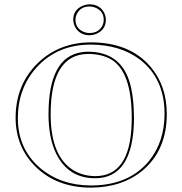

<svg xmlns="http://www.w3.org/2000/svg" viewBox="-20 -853 839 883"><path d="M316.9 -762.2Q316.9 -805.7 356.4 -824.7Q373.5 -832.5 392.1 -833Q437.5 -833 458.5 -795.4Q466.8 -779.3 466.8 -762.2Q466.8 -718.8 427.2 -699.2Q410.2 -691.4 392.1 -690.9Q346.7 -690.9 325.7 -728.5Q317.4 -744.6 316.9 -762.2ZM747.1 -329.1Q747.1 -163.1 636.2 -69.3Q542 9.3 397.9 9.8Q241.2 9.8 142.6 -87.4Q52.7 -177.2 51.8 -310.1Q51.8 -461.4 151.4 -560.5Q249.5 -657.2 397 -658.2Q577.6 -658.2 673.3 -544.9Q746.6 -458 747.1 -329.1ZM383.8 -605Q213.4 -602.5 212.9 -327.1Q212.9 -130.9 321.8 -67.4Q364.3 -43.5 418 -43Q577.6 -43 585.4 -282.7Q585.9 -296.4 585.9 -310.1Q585.9 -522 492.2 -579.1Q448.7 -605 383.8 -605ZM327.1 -762.2Q327.1 -724.1 362.3 -707.5Q376.5 -701.2 392.1 -701.2Q434.1 -701.2 451.2 -735.8Q457 -748.5 457 -762.2Q457 -800.3 421.9 -816.4Q407.7 -822.8 392.1 -823.2Q350.1 -823.2 333 -788.1Q327.1 -775.4 327.1 -762.2ZM736.8 -329.1Q736.8 -492.7 622.1 -580.1Q532.2 -647.5 397 -647.9Q244.1 -647.9 148.4 -543Q62.5 -447.8 62 -310.1Q62 -167.5 166 -79.1Q260.3 -0.5 397.9 0Q573.7 0 667 -114.7Q736.3 -201.7 736.8 -329.1ZM383.8 -615.2Q531.2 -615.2 574.7 -480Q595.7 -413.1 596.2 -310.1Q594.7 -34.2 418 -33.2Q293.5 -33.2 237.8 -147.5Q203.1 -220.2 203.1 -327.1Q203.1 -590.3 355.5 -612.8Q369.6 -615.2 383.8 -615.2Z"/></svg>

Font: Linux Biolinum Outline O
Style: Bold
Weight: 700
Designer: Philipp H. Poll
Foundry: Philipp H. Poll
Version: Version 0.9.2